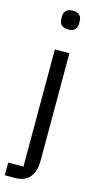

<svg xmlns="http://www.w3.org/2000/svg" viewBox="-142 -781 534 1022"><g transform="rotate(15 125.0 -270.0)"><path d="M85 -516H165V80Q165 134 138 167Q111 200 53 200H1V130H85ZM125 -637Q99 -637 87.5 -649.5Q76 -662 76 -682V-695Q76 -715 87.5 -727.5Q99 -740 125 -740Q151 -740 162.5 -727.5Q174 -715 174 -695V-682Q174 -662 162.5 -649.5Q151 -637 125 -637Z"/></g></svg>

Font: IBM Plex Sans
Style: Regular
Weight: 400
Designer: Mike Abbink, Paul van der Laan, Pieter van Rosmalen
Foundry: Bold Monday
Version: Version 3.005